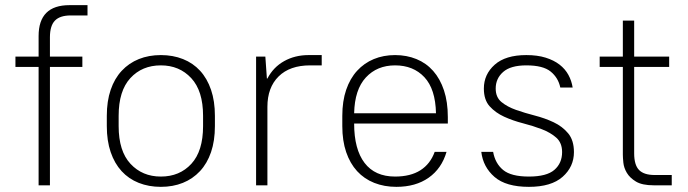

<svg xmlns="http://www.w3.org/2000/svg" viewBox="-20 -720 2675 746"><path d="M130 -460H40V-500H130V-580Q130 -700 250 -700H320V-660H255Q213 -660 193.5 -640Q174 -620 174 -575V-500H300V-460H174V0H130Z M605 6Q558 6 519 -9.5Q480 -25 452.5 -55Q425 -85 410 -129Q395 -173 395 -230V-270Q395 -327 410 -371Q425 -415 453 -445Q481 -475 519.5 -490.5Q558 -506 605 -506Q652 -506 691 -490.5Q730 -475 757.5 -445Q785 -415 800 -371Q815 -327 815 -270V-230Q815 -173 800 -129Q785 -85 757 -55Q729 -25 690.5 -9.5Q652 6 605 6ZM605 -34Q678 -34 723.5 -83.5Q769 -133 769 -230V-270Q769 -367 723 -416.5Q677 -466 605 -466Q532 -466 486.5 -416.5Q441 -367 441 -270V-230Q441 -133 487 -83.5Q533 -34 605 -34Z M975 -500H1011L1017 -415H1019Q1042 -459 1084 -482.5Q1126 -506 1179 -506H1230V-466H1185Q1106 -466 1062.5 -423Q1019 -380 1019 -305V0H975Z M1520 6Q1473 6 1434 -9.5Q1395 -25 1367.5 -55Q1340 -85 1325 -129Q1310 -173 1310 -230V-270Q1310 -327 1325 -371Q1340 -415 1367.5 -445Q1395 -475 1432.5 -490.5Q1470 -506 1515 -506Q1560 -506 1598 -490.5Q1636 -475 1663 -444.5Q1690 -414 1705 -369Q1720 -324 1720 -265V-240H1356Q1356 -140 1396.5 -87Q1437 -34 1515 -34Q1575 -34 1613.5 -58.5Q1652 -83 1669 -130H1715Q1696 -65 1645.5 -29.5Q1595 6 1520 6ZM1515 -466Q1445 -466 1401.5 -419Q1358 -372 1356 -280H1674Q1672 -374 1629 -420Q1586 -466 1515 -466Z M2035 6Q1946 6 1901.5 -32.5Q1857 -71 1850 -130H1896Q1904 -85 1935 -59.5Q1966 -34 2035 -34Q2104 -34 2134 -60Q2164 -86 2164 -129Q2164 -165 2141.5 -185Q2119 -205 2085 -218Q2051 -231 2012 -241Q1973 -251 1939 -266.5Q1905 -282 1882.5 -307Q1860 -332 1860 -376Q1860 -431 1902 -468.5Q1944 -506 2025 -506Q2068 -506 2100 -496Q2132 -486 2154 -469Q2176 -452 2188.5 -429Q2201 -406 2205 -380H2157Q2149 -418 2119.5 -442Q2090 -466 2025 -466Q1964 -466 1935 -440.5Q1906 -415 1906 -376Q1906 -342 1928.5 -323.5Q1951 -305 1985 -293Q2019 -281 2058 -271Q2097 -261 2131 -245Q2165 -229 2187.5 -202Q2210 -175 2210 -129Q2210 -72 2166 -33Q2122 6 2035 6Z M2520 0Q2475 0 2451 -14.5Q2427 -29 2415.5 -48.5Q2404 -68 2402 -88Q2400 -108 2400 -119V-460H2310V-500H2400V-640H2444V-500H2580V-460H2444V-124Q2444 -79 2463 -59.5Q2482 -40 2524 -40H2590V0H2520Z"/></svg>

Font: PT Root UI Light
Style: Regular
Weight: 300
Designer: Vitaly Kuzmin
Foundry: ParaType Ltd.
Version: Version 2.000G